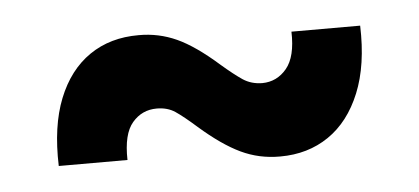

<svg xmlns="http://www.w3.org/2000/svg" viewBox="-30 -454 707 324"><g transform="rotate(-5 323.5 -292.5)"><path d="M59.8 -196.5Q57.6 -263.8 76.1 -310.2Q94.6 -356.6 129.9 -380.8Q165.1 -404.9 213.3 -404.7Q247 -404.9 277.4 -391.1Q307.9 -377.2 346.7 -342.8Q367.3 -325 381.4 -315.5Q395.5 -306.1 414.1 -305.9Q439.1 -306.1 455.5 -325.8Q472 -345.6 470.7 -388.1H587.1Q589.3 -321.3 570.2 -274.6Q551.1 -227.9 515.8 -203.9Q480.6 -179.9 433.6 -179.9Q398.1 -179.7 367.2 -194.4Q336.3 -209.1 299 -241.8Q277 -261.3 264 -270Q251.1 -278.7 232.8 -278.7Q207.8 -278.7 191.5 -259.6Q175.1 -240.5 176.2 -196.5Z"/></g></svg>

Font: Inter Tight
Style: Regular
Weight: 400
Designer: Rasmus Andersson
Foundry: rsms
Version: Version 3.002